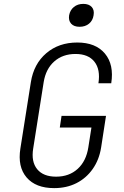

<svg xmlns="http://www.w3.org/2000/svg" viewBox="-20 -959 640 989"><path d="M259 10Q164 10 117 -45Q70 -100 85 -194L139 -536Q154 -630 218.5 -685Q283 -740 378 -740Q473 -740 520.5 -683Q568 -626 553 -530H487Q498 -601 466.5 -641Q435 -681 369 -681Q303 -681 259.5 -642.5Q216 -604 205 -536L151 -194Q140 -126 171.5 -87.5Q203 -49 269 -49Q336 -49 380 -89Q424 -129 435 -200L451 -302H288L297 -362H526L501 -200Q491 -136 457.5 -88.5Q424 -41 373.5 -15.5Q323 10 259 10ZM390 -821Q361 -821 346.5 -837Q332 -853 336 -880Q341 -907 360.5 -923Q380 -939 409 -939Q438 -939 452.5 -923Q467 -907 462 -880Q458 -853 438.5 -837Q419 -821 390 -821Z"/></svg>

Font: NKDuy Mono ExtraLight
Style: Italic
Weight: 200
Italic angle: -9°
Monospace: yes
Designer: NKDuy
Foundry: NKDuy
Version: Version 2.251; ttfautohint (v1.8.4.7-5d5b)